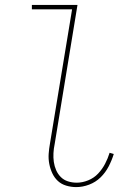

<svg xmlns="http://www.w3.org/2000/svg" viewBox="-20 -755 540 783"><path d="M291 8Q270 8 250 2Q230 -4 216 -17Q202 -30 193.5 -48Q185 -66 181 -86.5Q177 -107 178.5 -128Q180 -149 184 -171L274 -717H110V-735H296L203 -168Q199 -149 198 -130.5Q197 -112 199.5 -94.5Q202 -77 209 -61Q216 -45 228 -33Q240 -21 257 -15.5Q274 -10 293 -10Q316 -10 339.5 -19.5Q363 -29 380 -47Q397 -65 408.5 -87Q420 -109 427 -132L444 -127Q436 -101 423 -76Q410 -51 390 -31.5Q370 -12 343.5 -2Q317 8 291 8Z"/></svg>

Font: Iosevka Term Curly Thin
Style: Italic
Weight: 100
Italic angle: -9°
Designer: Belleve Invis
Foundry: Belleve Invis
Version: Version 32.3.0